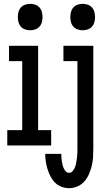

<svg xmlns="http://www.w3.org/2000/svg" viewBox="-20 -759 540 1002"><path d="M137 -601Q124 -601 111 -605.5Q98 -610 89 -620Q80 -630 76.5 -643.5Q73 -657 73 -670Q73 -683 76.5 -696.5Q80 -710 89 -720Q98 -730 111 -734.5Q124 -739 137 -739Q151 -739 164 -734.5Q177 -730 186 -720Q195 -710 198.5 -696.5Q202 -683 202 -670Q202 -657 198.5 -643.5Q195 -630 186 -620Q177 -610 164 -605.5Q151 -601 137 -601ZM18 0V-80H96V-440H27V-520H179V-80H247V0ZM411 -601Q398 -601 385 -605.5Q372 -610 363 -620Q354 -630 350.5 -643.5Q347 -657 347 -670Q347 -683 350.5 -696.5Q354 -710 363 -720Q372 -730 385 -734.5Q398 -739 411 -739Q425 -739 438 -734.5Q451 -730 460 -720Q469 -710 472.5 -696.5Q476 -683 476 -670Q476 -657 472.5 -643.5Q469 -630 460 -620Q451 -610 438 -605.5Q425 -601 411 -601ZM340 223Q320 223 300.5 215.5Q281 208 267 194Q253 180 243.5 161.5Q234 143 228 123.5Q222 104 219 84Q216 64 216 44H300Q300 54 300.5 63.5Q301 73 302.5 82.5Q304 92 306.5 101.5Q309 111 313 120Q317 129 324 136Q331 143 340 143Q352 143 360 133Q368 123 372 112Q376 101 378 89.5Q380 78 381.5 66Q383 54 383.5 42Q384 30 384 19V-440H311V-520H467V19Q467 41 465.5 63.5Q464 86 458.5 108Q453 130 444 150.5Q435 171 420 188Q405 205 384 214Q363 223 340 223Z"/></svg>

Font: Iosevka Term Medium
Style: Regular
Weight: 500
Monospace: yes
Designer: Belleve Invis
Foundry: Belleve Invis
Version: Version 26.3.1